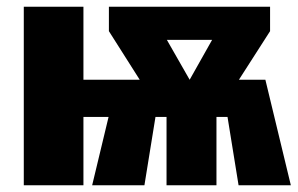

<svg xmlns="http://www.w3.org/2000/svg" viewBox="-20 -553 889 573"><path d="M848 0H692L659 -204H626V0H477V-204H444L411 0H255L304 -204H229V0H51V-533H229V-315H397L305 -460V-533H786V-460L693 -315H772ZM546 -315 613 -434H478Z"/></svg>

Font: Trujillo ExtraBold
Style: Regular
Weight: 800
Designer: Fira Sans original fonts by bBox Type GmbH, Carrois Corporate GbR, & Edenspiekermann AG / Changes by Cristiano Sobral
Foundry: Fira Sans original fonts by bBox Type GmbH, Carrois Corporate GbR, & Edenspiekermann AG / Changes by Cristiano Sobral
Version: Version 4.301;July 28, 2020;FontCreator 13.0.0.2655 64-bit